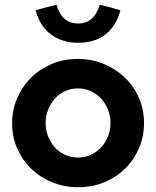

<svg xmlns="http://www.w3.org/2000/svg" viewBox="-20 -778 657 808"><path d="M31 0ZM31 -260Q31 -314 51.5 -363Q72 -412 108.5 -449Q145 -486 196 -508Q247 -530 308 -530Q365 -530 415.5 -509.5Q466 -489 504 -453Q542 -417 564 -367.5Q586 -318 586 -260Q586 -205 565.5 -156Q545 -107 508 -70Q471 -33 420 -11.5Q369 10 308 10Q253 10 203 -9.5Q153 -29 114.5 -65Q76 -101 53.5 -150.5Q31 -200 31 -260ZM308 -115Q337 -115 362 -126.5Q387 -138 405.5 -158Q424 -178 434.5 -204Q445 -230 445 -260Q445 -290 434.5 -316.5Q424 -343 405.5 -363Q387 -383 362 -394.5Q337 -406 308 -406Q279 -406 254 -394.5Q229 -383 211 -363Q193 -343 182.5 -316.5Q172 -290 172 -260Q172 -230 182.5 -203.5Q193 -177 211 -157.5Q229 -138 254 -126.5Q279 -115 308 -115ZM309 -679Q376 -679 400 -758Q422 -753 443.5 -747Q465 -741 487 -735Q470 -670 425 -634Q380 -598 309 -598Q241 -598 194 -633.5Q147 -669 130 -735Q152 -741 174 -747Q196 -753 218 -758Q240 -679 309 -679Z"/></svg>

Font: Rosa Sans
Style: Bold
Weight: 700
Designer: Pentagram / MCKL
Foundry: Pentagram / MCKL
Version: Version 1.005;September 16, 2019;FontCreator 11.5.0.2425 64-